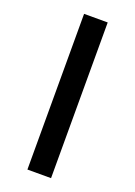

<svg xmlns="http://www.w3.org/2000/svg" viewBox="-137 -761 575 817"><g transform="rotate(20 150.5 -352.5)"><path d="M97 0V-705H204V0Z"/></g></svg>

Font: Nunito Sans 7pt SemiCondensed SemiBold
Style: Regular
Weight: 600
Width: 4
Designer: Vernon Adams
Foundry: Vernon Adams
Version: Version 3.101;gftools[0.9.27]